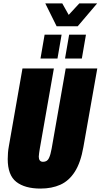

<svg xmlns="http://www.w3.org/2000/svg" viewBox="-20 -1087 587 1119"><path d="M216 12Q125 12 75 -27Q25 -66 25 -160Q25 -177 26.5 -196.5Q28 -216 32 -237L111 -688H294L212 -221Q210 -207 208 -195Q206 -183 206 -174Q206 -160 212 -152Q218 -144 231 -144Q255 -144 265 -165Q275 -186 281 -221L363 -688H547L466 -230Q450 -139 416 -86Q382 -33 332 -10.5Q282 12 216 12ZM216 -746 240 -885H339L315 -746ZM359 -746 383 -885H481L457 -746ZM546 -1067 433 -934H310L244 -1067H343L394 -976H358L442 -1067Z"/></svg>

Font: Archivo ExtraCondensed Black
Style: Italic
Weight: 900
Width: 2
Italic angle: -10°
Designer: Hector Gatti
Foundry: Omnibus-Type
Version: Version 2.001